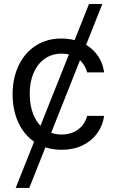

<svg xmlns="http://www.w3.org/2000/svg" viewBox="-20 -727 570 946"><path d="M124.3 198.9H57.3L418.5 -707.2H484.1ZM42.1 -262.4Q42.1 -342.5 72.2 -405Q102.2 -467.5 156.8 -502.4Q211.3 -537.3 282.5 -537.3Q338.1 -537.3 383.8 -516.6Q429.6 -495.9 458 -457.7Q486.5 -419.5 493.1 -370.2H409.5Q403 -395.4 386.6 -416.6Q370.2 -437.8 344.1 -450.3Q318 -462.7 283.8 -462.7Q236.9 -462.7 201.3 -438.2Q165.7 -413.7 146.1 -369Q126.4 -324.2 126.4 -265.2Q126.4 -204.8 145.7 -159.4Q165.1 -114 200.6 -89.1Q236.2 -64.2 283.8 -64.2Q315.3 -64.2 341 -75.3Q366.7 -86.3 384.3 -106.9Q401.9 -127.4 409.5 -156.1H493.1Q486.5 -108.4 459.1 -70.4Q431.6 -32.5 386.6 -10.7Q341.5 11 283.8 11Q210.3 11 155.6 -23.8Q100.8 -58.7 71.5 -120.9Q42.1 -183 42.1 -262.4Z"/></svg>

Font: Pretendard Variable
Style: Regular
Weight: 400
Designer: Base glyphs from Inter by Rasmus Andersson; Hangul glyphs from Noto Sans CJK(Source Han Sans) by Jang Soo-young and Kang
Foundry: Kil Hyung-jin
Version: Version 1.100;FEAKit 1.0